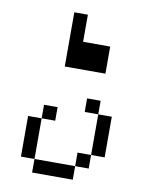

<svg xmlns="http://www.w3.org/2000/svg" viewBox="-84 -811 669 872"><g transform="rotate(10 250.0 -375.0)"><path d="M250 -625H375V-500H187.5V-750H250ZM62.5 -250H125V-62.5H62.5ZM125 -62.5H312.5V0H125ZM125 -312.5H187.5V-250H125ZM312.5 -125H375V-62.5H312.5ZM312.5 -375H375V-312.5H312.5ZM375 -312.5H437.5V-125H375Z"/></g></svg>

Font: 寒蝉点阵体 16px
Style: Regular
Weight: 400
Designer: Designed by Warren2060
Foundry: ChillType
Version: Version 1.000